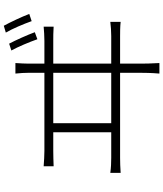

<svg xmlns="http://www.w3.org/2000/svg" viewBox="58 -914 883 1040"><g transform="rotate(-90 500.0 -393.5)"><path d="M784 -786 747 -774C767 -738 793 -676 808 -633L846 -647C831 -688 802 -752 784 -786ZM881 -815 844 -804C865 -768 890 -709 906 -664L945 -677C929 -719 900 -780 881 -815ZM120 -599V-545C150 -546 177 -547 203 -547H304V-233H166C140 -233 113 -234 84 -238V-182C114 -184 140 -185 166 -185H626V-65C626 -55 626 -19 622 28H679C676 -18 676 -57 676 -67V-185H825C843 -185 876 -185 902 -182V-238C877 -235 852 -233 825 -233H676V-547H799C817 -547 851 -547 876 -545V-599C851 -597 827 -595 799 -595H676V-686C676 -697 677 -724 679 -752H622C625 -725 626 -700 626 -686V-595H203C177 -595 148 -597 120 -599ZM626 -233H353V-547H626Z"/></g></svg>

Font: Noto Sans HK Light
Style: Regular
Weight: 300
Designer: Ryoko NISHIZUKA 西塚涼子 (kana, bopomofo & ideographs); Paul D. Hunt (Latin, Greek & Cyrillic); Sandoll Communications 산돌커뮤니
Foundry: Adobe
Version: Version 2.004;hotconv 1.0.118;makeotfexe 2.5.65603